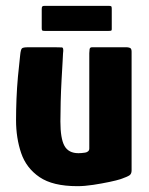

<svg xmlns="http://www.w3.org/2000/svg" viewBox="-20 -634 511 658"><path d="M245 4Q161 4 115.5 -27Q70 -58 52.5 -109.5Q35 -161 35 -222Q35 -257 36.5 -295Q38 -333 41.5 -371.5Q45 -410 49 -444Q51 -465 55.5 -468.5Q60 -472 76 -472H170Q185 -472 192 -471.5Q199 -471 196 -451Q196 -447 194.5 -422Q193 -397 191 -360.5Q189 -324 188 -286Q187 -248 187 -218Q187 -159 201 -134Q215 -109 249 -109Q253 -109 259.5 -109.5Q266 -110 272 -111Q278 -112 282 -115.5Q286 -119 286 -125V-452Q286 -458 287 -465Q288 -472 295 -472H415Q419 -472 425 -470Q431 -468 431 -457V-50Q431 -38 423.5 -33Q416 -28 393 -20Q381 -16 355 -10.5Q329 -5 299.5 -0.5Q270 4 245 4ZM363 -534Q363 -530 361 -529Q359 -528 350 -528H134Q126 -528 124.5 -530Q123 -532 123 -537V-603Q123 -610 125 -612Q127 -614 134 -614H351Q359 -614 361 -612.5Q363 -611 363 -604Z"/></svg>

Font: Glory ExtraBold
Style: Regular
Weight: 800
Designer: Robert Leuschke
Foundry: Robert Leuschke
Version: Version 1.011